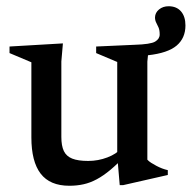

<svg xmlns="http://www.w3.org/2000/svg" viewBox="-20 -584 614 615"><path d="M176.5 -145.5Q176.5 -117 184.5 -100.2Q192.5 -83.5 211.2 -76Q230 -68.5 262.5 -68.5Q294.5 -68.5 324 -79.8Q353.5 -91 367.5 -108.5L385 -89Q357 -59.5 334 -40.2Q311 -21 290 -9.8Q269 1.5 247.8 6.2Q226.5 11 202 11Q140 11 110.2 -27.8Q80.5 -66.5 80.5 -144V-384.5L10.5 -414V-435L181.5 -445L176.5 -387ZM491.5 -473.5Q491.5 -487.5 487.8 -496Q484 -504.5 480.2 -511.8Q476.5 -519 476.5 -528.5Q477 -543.5 489.5 -553.8Q502 -564 520 -564Q545.5 -564 559.8 -547.5Q574 -531 574 -502.5Q574 -462 545.8 -438Q517.5 -414 454 -407L452 -386.5V-72.5Q456.5 -67.5 464.2 -62.5Q472 -57.5 481 -52.8Q490 -48 499.2 -44.5Q508.5 -41 517.5 -39V-23.5L374.5 9H363.5L355.5 -85V-385.5L288 -414V-435L410.5 -440.5Q462.5 -442 477 -450.8Q491.5 -459.5 491.5 -473.5Z"/></svg>

Font: Newsreader 24pt Medium
Style: Regular
Weight: 500
Designer: Hugues Gentile
Foundry: Production Type
Version: Version 1.003